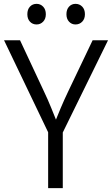

<svg xmlns="http://www.w3.org/2000/svg" viewBox="-20 -977 582 997"><path d="M230 0V-290L1 -768H84L207 -505Q229 -459 246.5 -415.5Q264 -372 281 -330H260Q278 -375 295.5 -416.5Q313 -458 335 -504L461 -768H541L306 -289V0ZM170 -850Q149 -850 135.5 -864.5Q122 -879 122 -903Q122 -928 135.5 -942.5Q149 -957 170 -957Q190 -957 204 -942.5Q218 -928 218 -903Q218 -879 204 -864.5Q190 -850 170 -850ZM372 -850Q352 -850 338.5 -864.5Q325 -879 325 -903Q325 -928 338.5 -942.5Q352 -957 372 -957Q393 -957 407 -942.5Q421 -928 421 -903Q421 -879 407 -864.5Q393 -850 372 -850Z"/></svg>

Font: Yaldevi
Style: Regular
Weight: 400
Designer: Sol Matas, Rajitha Manaperi, Kosala Senevirathne
Foundry: Mooniak
Version: Version 1.100